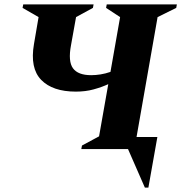

<svg xmlns="http://www.w3.org/2000/svg" viewBox="-20 -680 827 876"><path d="M351 0 354 -16 432 -58 474 -296Q443 -282 406.5 -272Q370 -262 326 -262Q220 -262 168 -315.5Q116 -369 135 -479L156 -602L83 -644L86 -660H407L404 -644L327 -602L304 -474Q290 -400 313 -368.5Q336 -337 396 -337Q416 -337 438.5 -340.5Q461 -344 484 -352L528 -602L464 -644L467 -660H787L784 -644L699 -602L603 -55H698L657 176H641L564 0Z"/></svg>

Font: Spectral SC ExtraBold
Style: Italic
Weight: 800
Italic angle: -10°
Designer: Jean-Baptiste Levee
Foundry: Production Type
Version: Version 2.001